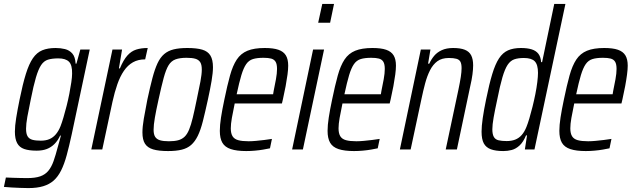

<svg xmlns="http://www.w3.org/2000/svg" viewBox="-58 -763 3237 980"><path d="M87 197Q67 197 45 196Q23 195 1.5 194Q-20 193 -38 191L-28 143Q-10 144 8.5 144.5Q27 145 45.5 145.5Q64 146 81 146Q122 146 147.5 137Q173 128 189 108.5Q205 89 215.5 59Q226 29 237 -13Q240 -25 245 -41.5Q250 -58 253 -71H249Q237 -45 220 -28Q203 -11 181 -2.5Q159 6 129 6Q90 6 65.5 -2.5Q41 -11 29.5 -32.5Q18 -54 18 -91Q18 -120 24.5 -160.5Q31 -201 42 -255Q58 -334 74 -385.5Q90 -437 110 -466Q130 -495 158 -506.5Q186 -518 226 -518Q251 -518 273.5 -512.5Q296 -507 311 -490Q326 -473 328 -438H332L352 -510H400L308 -77Q295 -17 282.5 29Q270 75 254 107Q238 139 216 158.5Q194 178 162.5 187.5Q131 197 87 197ZM150 -45Q176 -45 194.5 -53Q213 -61 227 -77.5Q241 -94 251 -119Q258 -137 266 -164Q274 -191 282 -222.5Q290 -254 296 -285Q302 -316 306 -343Q310 -370 310 -387Q311 -431 294 -448Q277 -465 240 -465Q208 -465 187 -458.5Q166 -452 152 -431Q138 -410 125.5 -368Q113 -326 99 -255Q88 -203 81.5 -166.5Q75 -130 75 -106Q75 -80 83 -67Q91 -54 107.5 -49.5Q124 -45 150 -45Z M408 0 516 -510H565L549 -414H554Q572 -457 592 -479.5Q612 -502 637.5 -510Q663 -518 696 -518L683 -460Q647 -460 620.5 -445Q594 -430 574.5 -401.5Q555 -373 541 -333Q527 -293 516 -243L464 0Z M800 8Q752 8 723.5 -0.5Q695 -9 682 -29.5Q669 -50 669 -87Q669 -116 676 -157Q683 -198 694 -254Q708 -319 720 -364.5Q732 -410 746 -440Q760 -470 780 -487Q800 -504 828.5 -511Q857 -518 898 -518Q946 -518 974.5 -509.5Q1003 -501 1016 -479.5Q1029 -458 1029 -420Q1029 -392 1022 -350.5Q1015 -309 1003 -254Q989 -190 977.5 -144.5Q966 -99 951.5 -69.5Q937 -40 917.5 -23Q898 -6 869.5 1Q841 8 800 8ZM804 -42Q832 -42 851 -47Q870 -52 883.5 -64.5Q897 -77 907 -101Q917 -125 926 -162.5Q935 -200 946 -254Q958 -310 965 -347Q972 -384 972 -408Q972 -433 964 -445.5Q956 -458 939.5 -463Q923 -468 894 -468Q860 -468 838 -460Q816 -452 802.5 -430Q789 -408 777.5 -365.5Q766 -323 751 -254Q739 -200 732.5 -162.5Q726 -125 726 -101Q726 -77 734 -64.5Q742 -52 759 -47Q776 -42 804 -42Z M1199 8Q1150 8 1120 -2Q1090 -12 1077 -34.5Q1064 -57 1064 -95Q1064 -124 1070 -163Q1076 -202 1087 -254Q1102 -327 1116 -377.5Q1130 -428 1150.5 -459Q1171 -490 1205 -504Q1239 -518 1293 -518Q1337 -518 1363 -509Q1389 -500 1401 -480.5Q1413 -461 1413 -428Q1413 -409 1409.5 -382.5Q1406 -356 1400 -323.5Q1394 -291 1386 -256L1381 -235H1140Q1131 -192 1125.5 -161Q1120 -130 1120 -108Q1120 -82 1129 -67.5Q1138 -53 1158 -47.5Q1178 -42 1211 -42Q1228 -42 1249 -44Q1270 -46 1291 -48.5Q1312 -51 1330 -54L1320 -6Q1306 -3 1286 0.5Q1266 4 1243 6Q1220 8 1199 8ZM1150 -282H1336L1339 -300Q1345 -328 1350.5 -358.5Q1356 -389 1356 -411Q1356 -436 1348.5 -448Q1341 -460 1326 -464Q1311 -468 1287 -468Q1254 -468 1233 -461.5Q1212 -455 1198.5 -435.5Q1185 -416 1174 -379.5Q1163 -343 1150 -282Z M1566 -647 1587 -743H1647L1627 -647ZM1433 0 1540 -510H1596L1488 0Z M1749 8Q1700 8 1670 -2Q1640 -12 1627 -34.5Q1614 -57 1614 -95Q1614 -124 1620 -163Q1626 -202 1637 -254Q1652 -327 1666 -377.5Q1680 -428 1700.5 -459Q1721 -490 1755 -504Q1789 -518 1843 -518Q1887 -518 1913 -509Q1939 -500 1951 -480.5Q1963 -461 1963 -428Q1963 -409 1959.5 -382.5Q1956 -356 1950 -323.5Q1944 -291 1936 -256L1931 -235H1690Q1681 -192 1675.5 -161Q1670 -130 1670 -108Q1670 -82 1679 -67.5Q1688 -53 1708 -47.5Q1728 -42 1761 -42Q1778 -42 1799 -44Q1820 -46 1841 -48.5Q1862 -51 1880 -54L1870 -6Q1856 -3 1836 0.5Q1816 4 1793 6Q1770 8 1749 8ZM1700 -282H1886L1889 -300Q1895 -328 1900.5 -358.5Q1906 -389 1906 -411Q1906 -436 1898.5 -448Q1891 -460 1876 -464Q1861 -468 1837 -468Q1804 -468 1783 -461.5Q1762 -455 1748.5 -435.5Q1735 -416 1724 -379.5Q1713 -343 1700 -282Z M1983 0 2090 -510H2139L2127 -438H2133Q2143 -460 2158 -478Q2173 -496 2197 -507Q2221 -518 2255 -518Q2292 -518 2314.5 -509Q2337 -500 2347 -480.5Q2357 -461 2357 -429Q2357 -410 2353.5 -383Q2350 -356 2342 -322L2274 0H2217L2282 -306Q2290 -344 2294 -370.5Q2298 -397 2298 -415Q2298 -437 2292 -448Q2286 -459 2271.5 -463Q2257 -467 2233 -467Q2197 -467 2174.5 -450.5Q2152 -434 2137 -404.5Q2122 -375 2112 -337.5Q2102 -300 2093 -257L2038 0Z M2511 8Q2472 8 2447.5 -1Q2423 -10 2411.5 -31Q2400 -52 2400 -91Q2400 -119 2406 -160.5Q2412 -202 2423 -255Q2439 -334 2454.5 -385Q2470 -436 2489 -465Q2508 -494 2535 -506Q2562 -518 2601 -518Q2634 -518 2656 -511Q2678 -504 2690 -488.5Q2702 -473 2704 -446H2709L2771 -743H2828L2670 0H2621L2632 -72H2627Q2613 -38 2594 -20.5Q2575 -3 2554 2.5Q2533 8 2511 8ZM2528 -43Q2553 -43 2572 -50.5Q2591 -58 2605 -74Q2619 -90 2629 -115Q2636 -132 2644 -159Q2652 -186 2660 -218Q2668 -250 2674.5 -282.5Q2681 -315 2684.5 -344Q2688 -373 2688 -391Q2688 -433 2671.5 -450Q2655 -467 2616 -467Q2586 -467 2566.5 -460Q2547 -453 2533 -432Q2519 -411 2506.5 -368.5Q2494 -326 2480 -255Q2468 -200 2461.5 -163Q2455 -126 2455 -103Q2455 -78 2462.5 -64.5Q2470 -51 2486.5 -47Q2503 -43 2528 -43Z M2932 8Q2883 8 2853 -2Q2823 -12 2810 -34.5Q2797 -57 2797 -95Q2797 -124 2803 -163Q2809 -202 2820 -254Q2835 -327 2849 -377.5Q2863 -428 2883.5 -459Q2904 -490 2938 -504Q2972 -518 3026 -518Q3070 -518 3096 -509Q3122 -500 3134 -480.5Q3146 -461 3146 -428Q3146 -409 3142.5 -382.5Q3139 -356 3133 -323.5Q3127 -291 3119 -256L3114 -235H2873Q2864 -192 2858.5 -161Q2853 -130 2853 -108Q2853 -82 2862 -67.5Q2871 -53 2891 -47.5Q2911 -42 2944 -42Q2961 -42 2982 -44Q3003 -46 3024 -48.5Q3045 -51 3063 -54L3053 -6Q3039 -3 3019 0.5Q2999 4 2976 6Q2953 8 2932 8ZM2883 -282H3069L3072 -300Q3078 -328 3083.5 -358.5Q3089 -389 3089 -411Q3089 -436 3081.5 -448Q3074 -460 3059 -464Q3044 -468 3020 -468Q2987 -468 2966 -461.5Q2945 -455 2931.5 -435.5Q2918 -416 2907 -379.5Q2896 -343 2883 -282Z"/></svg>

Font: Saira Condensed Light
Style: Italic
Weight: 300
Width: 3
Italic angle: -12°
Designer: Hector Gatti with collaboration of the Omnibus-Type team
Foundry: Omnibus-Type
Version: Version 1.101